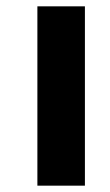

<svg xmlns="http://www.w3.org/2000/svg" viewBox="-20 -586 348 606"><path d="M98 0V-566H248V0Z"/></svg>

Font: Noto Serif Gujarati Black
Style: Regular
Weight: 900
Version: Version 2.102